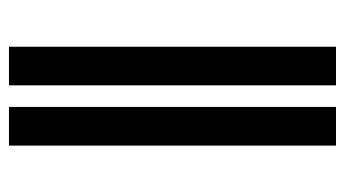

<svg xmlns="http://www.w3.org/2000/svg" viewBox="-188 -570 759 422"><g transform="rotate(-90 191.0 -359.5)"><path d="M166.5 -718.8V0H81.5V-718.8ZM298.8 -718.8V0H213.9V-718.8Z"/></g></svg>

Font: Inter Semi Bold
Style: Regular
Weight: 600
Designer: Rasmus Andersson
Foundry: rsms
Version: Version 4.000;git-e0f93cc